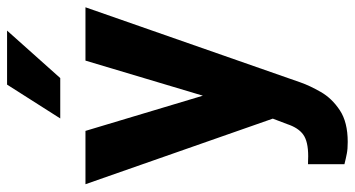

<svg xmlns="http://www.w3.org/2000/svg" viewBox="-250 -540 1003 543"><g transform="rotate(-90 251.5 -268.5)"><path d="M152.8 -528.3 252.4 -196.3 351.6 -528.3H502.4L290 79.6Q280.8 106 262.9 137.2Q245.1 168.5 211.4 190.9Q177.7 213.4 121.6 213.4Q101.6 213.4 88.9 210.9Q76.2 208.5 58.6 204.1V101.1Q64 101.1 70.1 101.3Q76.2 101.6 81.1 101.6Q123 101.6 142.3 87.6Q161.6 73.7 171.9 42.5L187.5 1.5L2 -528.3ZM188 -599.6 283.7 -750H436.5L302.2 -599.6Z"/></g></svg>

Font: Vazirmatn RD UI
Style: Bold
Weight: 700
Designer: Saber Rastikerdar
Foundry: Saber Rastikerdar
Version: Version 33.003